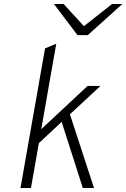

<svg xmlns="http://www.w3.org/2000/svg" viewBox="-20 -941 632 961"><path d="M82.5 0 205.5 -699 261.5 -722 186.5 -294.5 418.5 -511H483L330 -369L450.5 0H394.5L288.5 -331L174.5 -224.5L135 0ZM368 -765 250 -921H298.5L400 -810L541 -921H592.5L419 -765Z"/></svg>

Font: Overpass ExtraLight
Style: Italic
Weight: 250
Italic angle: -10°
Designer: Delve Withrington, Dave Bailey, Thomas Jockin
Foundry: Delve Fonts LLC
Version: Version 4.000